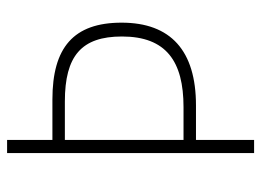

<svg xmlns="http://www.w3.org/2000/svg" viewBox="-120 -686 754 555"><g transform="rotate(-90 257.5 -408.0)"><path d="M470 -434C470 -573 398 -634 248 -634H131V-765H93V-51H131V-219H231C389 -219 470 -292 470 -434ZM226 -255H131V-598H242C374 -598 430 -550 430 -433C430 -305 358 -255 226 -255Z"/></g></svg>

Font: Noto Sans Tamil UI SemiCondensed ExtraLight
Style: Regular
Weight: 200
Width: 4
Designer: Jelle Bosma - Monotype Design Team
Foundry: Monotype Imaging Inc.
Version: Version 2.004